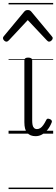

<svg xmlns="http://www.w3.org/2000/svg" viewBox="-58 -905 380 1300"><path d="M183 17Q165 17 150.5 11.5Q136 6 126 -6Q116 -18 111.5 -35.5Q107 -53 107 -78V-496Q107 -506 113.5 -510.5Q120 -515 132 -515Q146 -515 153 -510.5Q160 -506 160 -496V-90Q160 -72 162.5 -59Q165 -46 172.5 -38.5Q180 -31 193 -31Q204 -31 214.5 -37.5Q225 -44 235 -58Q245 -72 256 -94Q259 -101 265.5 -101.5Q272 -102 281 -98Q289 -95 292 -88.5Q295 -82 292 -76Q280 -46 263 -25.5Q246 -5 226 6Q206 17 183 17ZM-15 -623Q-23 -623 -30.5 -631Q-38 -639 -38 -647Q-38 -649 -37 -652Q-36 -655 -33 -659L105 -825Q110 -831 115.5 -834Q121 -837 130 -837Q139 -837 144.5 -834Q150 -831 155 -825L293 -659Q297 -655 298 -652Q299 -649 299 -647Q299 -639 291 -631Q283 -623 275 -623Q270 -623 266.5 -625.5Q263 -628 259 -632L130 -769L2 -632Q-2 -628 -6 -625.5Q-10 -623 -15 -623ZM0 365H302V375H0ZM0 -20H302V0H0ZM0 -505H302V-500H0ZM0 -885H302V-875H0Z"/></svg>

Font: Playwrite GB S Guides
Style: Regular
Weight: 400
Designer: Veronika Burian, José Scaglione
Foundry: TypeTogether
Version: Version 1.003